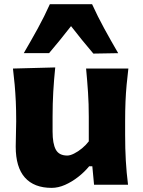

<svg xmlns="http://www.w3.org/2000/svg" viewBox="-20 -891 690 926"><path d="M229.3 15.1Q260.7 15.1 293.7 0.6Q326.7 -14 356.9 -37.6Q387.2 -61.2 410 -89H425.3L433.6 0H597.5Q590 -59.7 586.8 -116.1Q583.5 -172.5 583.5 -242.4V-306Q583.5 -358.7 585.3 -401.1Q587.1 -443.5 590.7 -482.1Q594.2 -520.7 599.1 -560.4H395.2Q400.9 -500.7 404.5 -445.6Q408.2 -390.5 408.2 -328.1V-209.3Q394.5 -191.2 375.4 -175.5Q356.3 -159.8 337.2 -150.3Q318.2 -140.8 304.7 -140.8Q264.6 -140.8 249.1 -169.5Q233.6 -198.2 233.6 -256.3V-328.1Q233.6 -390.5 236.9 -448.2Q240.2 -506 246.4 -565.8L42.5 -560.4Q47.4 -520.7 50.8 -482.1Q54.2 -443.5 56.2 -401.1Q58.1 -358.7 58.1 -306Q58.1 -276.2 57 -248.4Q55.8 -220.5 55.8 -183.8Q55.8 -84.3 100.1 -34.6Q144.4 15.1 229.3 15.1ZM430.3 -632.5 550 -634.6Q515.5 -693.7 483.1 -752.9Q450.7 -812.2 424.2 -870.6H220.4Q194.3 -812.2 161.8 -753Q129.2 -693.8 94.7 -634.8H216.8Q244.3 -667.2 270.8 -699.8Q297.2 -732.4 322.6 -765Q348.5 -731.6 375.4 -698.4Q402.3 -665.2 430.3 -632.5Z"/></svg>

Font: Pinar FD VF
Style: Regular
Weight: 300
Designer: Amin Abedi
Version: Version 2.000